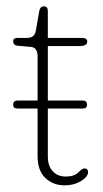

<svg xmlns="http://www.w3.org/2000/svg" viewBox="-20 -562 318 590"><path d="M20.5 -240Q20.5 -253 34 -253H95.5V-389.5Q95.5 -401 90.8 -409Q86 -417 74 -418L33.5 -421.5Q20.5 -423 20.5 -435Q20.5 -445.5 34 -445.5H61Q74 -445.5 81 -450.5Q88 -455.5 90.5 -469.5L100.5 -527.5Q103 -542.5 115 -542.5Q127 -542.5 127 -528V-445.5H232Q248 -445.5 248 -434Q248 -420.5 224 -420.5H127V-253H234.5Q247.5 -253 247.5 -240.5Q247.5 -228.5 234.5 -228.5H127V-81Q127 -52 142 -35.8Q157 -19.5 182 -19.5Q208.5 -19.5 220.5 -32Q232.5 -44.5 240 -44.5Q246 -44.5 249.2 -39Q252.5 -33.5 249 -25.5Q243.5 -13 223.8 -2.8Q204 7.5 179 7.5Q143 7.5 119.2 -15.2Q95.5 -38 95.5 -82V-228.5H34Q20.5 -228.5 20.5 -240Z"/></svg>

Font: Fraunces 72pt SuperSoft Thin
Style: Regular
Weight: 100
Version: Version 1.000;[b76b70a41]